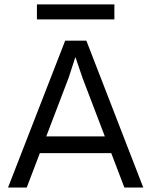

<svg xmlns="http://www.w3.org/2000/svg" viewBox="-20 -843 680 863"><path d="M16.1 0 272.9 -660.2H368.2L624 0H539.1L480 -154.8H159.2L100.1 0ZM146 -755.9V-823.2H494.1V-755.9ZM188 -230H451.2L351.1 -492.2L319.8 -584H317.9L289.1 -495.1Z"/></svg>

Font: Human Sans
Style: Regular
Weight: 400
Designer: Tim Radville
Foundry: Continuum
Version: Version 1.000;FEAKit 1.0